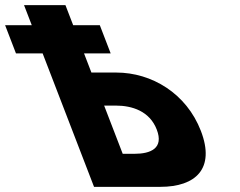

<svg xmlns="http://www.w3.org/2000/svg" viewBox="-215 -723 925 741"><path d="M-195.3 -625.8H-92.4L-122.2 -703.1H37.6L67.4 -625.8H170.2L212.1 -517H109.3L137.8 -443H233.8C370.7 -443 504.6 -362.3 560.3 -217.8C616.3 -72.4 540.6 -1.9 403.8 -1.9H147.9L-50.5 -517H-153.4ZM186.9 -315.5 258.6 -129.4H303.7C366.6 -129.4 417.9 -150.6 390 -222.9C362.5 -294.3 294.8 -315.5 231.9 -315.5Z"/></svg>

Font: Hussar
Style: BdOpOblFour
Weight: 700
Foundry: Cannot Into Space Fonts
Version: Version 2.00